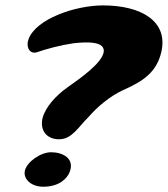

<svg xmlns="http://www.w3.org/2000/svg" viewBox="-20 -654 621 710"><path d="M198.5 -139C246.5 -139 269.5 -184.5 307.5 -221.5C338.5 -257.5 385 -297.5 434.5 -320.5C511 -354 559 -387.5 576.5 -461.5C603 -576 501.5 -634 361 -634C257 -634 112.5 -583.5 85.5 -509C76 -484.5 86 -454.5 114 -460C151.5 -473 203 -487 251.5 -494C300.5 -499.5 372.5 -502.5 363 -459C353.5 -419 281.5 -367.5 229 -330.5C187.5 -301.5 148.5 -258.5 137.5 -218C126.5 -172.5 152 -139 198.5 -139ZM139.5 36.5C199.5 36.5 228 6 237.5 -17.5C257.5 -68.5 211.5 -91 169 -91C130.5 -91 80 -56 72 -23C65 8 95.5 36.5 139.5 36.5Z"/></svg>

Font: Gluten
Style: Bold Italic
Weight: 700
Italic angle: -13°
Designer: Tyler Finck
Foundry: Etcetera Type Company
Version: Version 0.920